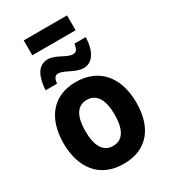

<svg xmlns="http://www.w3.org/2000/svg" viewBox="-225 -1037 1013 1152"><g transform="rotate(-30 281.5 -461.0)"><path d="M133 -829H433V-932H133ZM97 -607H176C181 -645 192 -657 212 -657C253 -657 306 -608 363 -608C420 -608 461 -658 465 -763H387C381 -729 374 -712 348 -712C304 -712 257 -762 199 -762C128 -762 101 -689 97 -607ZM284 10C455 10 532 -109 532 -271C532 -453 434 -560 278 -560C114 -560 31 -444 31 -278C31 -110 115 10 284 10ZM282 -115C213 -115 181 -175 181 -275C181 -372 211 -434 281 -434C351 -434 383 -374 383 -275C383 -175 352 -115 282 -115Z"/></g></svg>

Font: Noto Sans Mono SemiCondensed ExtraBold
Style: Regular
Weight: 800
Width: 4
Designer: Monotype Design Team
Foundry: Monotype Imaging Inc.
Version: Version 2.014